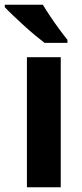

<svg xmlns="http://www.w3.org/2000/svg" viewBox="-43 -786 346 806"><path d="M212 0H70V-546H212ZM137 -766Q150 -744 168.5 -716.5Q187 -689 206.5 -662.5Q226 -636 240 -619V-606H144Q127 -619 103.5 -638.5Q80 -658 56 -680Q32 -702 11 -722Q-10 -742 -23 -756V-766Z"/></svg>

Font: Noto Sans Arabic SemCond
Style: Bold
Weight: 700
Width: 4
Designer: Monotype Design Team, Nadine Chahine, Nizar Qandah and Khaled Hosny
Foundry: Monotype Imaging Inc.
Version: Version 2.012; ttfautohint (v1.8.4.7-5d5b)